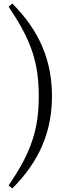

<svg xmlns="http://www.w3.org/2000/svg" viewBox="-20 -840 401 1075"><path d="M197 -302C197 -122 159 8 28 198L49 215C200 64 271 -102 271 -302C271 -502 200 -669 49 -820L28 -802C158 -613 197 -483 197 -302Z"/></svg>

Font: Source Han Serif K
Style: Regular
Weight: 400
Designer: Ryoko NISHIZUKA 西塚涼子 (kana & ideographs); Frank Grießhammer (Latin, Greek & Cyrillic); Wenlong ZHANG 张文龙 (bopomofo); San
Foundry: Adobe Systems Incorporated
Version: Version 1.001;PS 1.001;hotconv 16.6.54;makeotf.lib2.5.65590